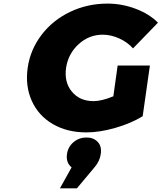

<svg xmlns="http://www.w3.org/2000/svg" viewBox="-20 -727 898 1067"><path d="M133.8 -350.1Q148.4 -451.2 210.7 -533Q272.9 -614.7 369.4 -660.9Q465.8 -707 577.1 -707Q657.2 -707 733.2 -678.5Q809.1 -649.9 857.9 -601.1L719.2 -458Q688.5 -492.7 642.6 -513.4Q596.7 -534.2 550.8 -534.2Q475.1 -534.2 417.2 -481.7Q359.4 -429.2 347.2 -350.1Q335.9 -270 379.6 -217.5Q423.3 -165 500 -165Q545.4 -165 609.9 -191.9L633.8 -362.8H813L772.9 -81.1Q709.5 -42 621.8 -16.6Q534.2 8.8 460 8.8Q353 8.8 273.4 -37.6Q193.8 -84 156.7 -166.3Q119.6 -248.5 133.8 -350.1ZM313 319.8 377.9 203.1Q345.7 176.8 352.1 129.9Q357.9 88.9 388.7 63Q419.4 37.1 460.9 37.1Q499.5 37.1 522.9 61.5Q546.4 85.9 540 128.9Q534.7 168.5 504.9 203.1L407.2 319.8Z"/></svg>

Font: Trueno ExtraBold
Style: Italic
Weight: 800
Designer: Julieta Ulanovsky
Foundry: Julieta Ulanovsky
Version: Version 3.001b | FøM Fix